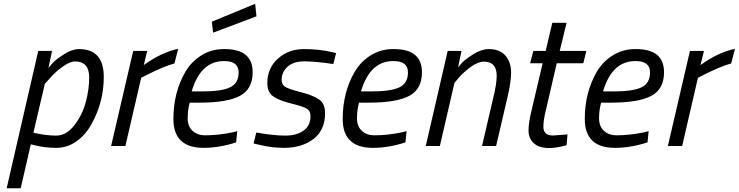

<svg xmlns="http://www.w3.org/2000/svg" viewBox="-20 -768 3886 1010"><path d="M375 -444.8Q347.2 -444.8 307.1 -415.5Q267.1 -386.2 242.2 -356L215.8 -327.1L155.8 -69.8Q220.7 -54.7 274.9 -54.7Q329.1 -54.7 370.6 -108.4Q412.1 -161.1 430.7 -229Q449.2 -296.9 449.2 -359.9Q449.2 -444.8 375 -444.8ZM396 -509.8Q525.9 -509.8 525.9 -362.8Q525.9 -231 461.9 -116.2Q431.6 -60.1 382.8 -24.9Q334 9.8 275.9 9.8Q217.8 9.8 162.1 -3.9L142.1 -8.8L88.9 222.2H15.1L181.2 -500H253.9L234.9 -411.1Q243.7 -421.9 258.8 -438.5Q273.9 -455.1 316.4 -482.4Q358.9 -509.8 396 -509.8Z M564.5 0 680.7 -500H754.4L736.3 -425.8Q829.1 -492.7 917.5 -511.2L897.5 -434.1Q843.3 -419.9 752.4 -374L722.7 -358.9L639.6 0Z M1101.1 -596.2 1094.2 -653.8 1322.3 -748 1329.1 -682.1ZM1043.5 -287.1Q1145.5 -287.1 1190.4 -308.6Q1235.4 -330.1 1235.4 -387.2Q1235.4 -447.3 1158.2 -446.8Q1035.2 -446.8 988.3 -287.1ZM1057.1 -56.2Q1127.9 -56.2 1203.1 -71.8L1228 -78.1L1222.2 -19Q1133.3 9.8 1051.3 9.8Q892.1 9.8 892.1 -142.1Q892.1 -281.2 955.1 -390.1Q986.8 -444.3 1040.5 -477.5Q1094.2 -510.7 1161.1 -509.8Q1309.1 -509.8 1309.1 -388.2Q1309.1 -299.3 1242.2 -263.7Q1175.3 -228 1029.3 -228H978Q967.3 -189 967.3 -146Q967.3 -103 993.2 -79.6Q1019 -56.2 1057.1 -56.2Z M1461.4 -348.1Q1461.4 -324.2 1479 -312Q1496.6 -299.8 1562.5 -283.2Q1627.4 -266.6 1658.7 -244.6Q1689.9 -223.1 1689.9 -171.9Q1689.9 -84 1629.4 -37.1Q1568.8 9.8 1472.2 9.8Q1408.2 9.8 1337.4 -7.8L1314 -13.2L1328.1 -70.8Q1419.9 -54.7 1480.5 -54.7Q1541 -54.7 1577.1 -81.1Q1613.3 -106.9 1613.3 -157.2Q1613.3 -184.6 1594.2 -196.3Q1575.2 -208 1511.7 -223.6Q1448.2 -239.3 1417 -261.2Q1386.2 -283.2 1386.2 -330.1Q1386.2 -410.2 1442.4 -460Q1498.5 -509.8 1578.6 -509.8Q1658.7 -509.8 1725.1 -494.1L1748 -488.8L1733.4 -431.2Q1638.2 -445.3 1580.6 -445.3Q1522.9 -445.3 1492.2 -416.5Q1461.4 -388.2 1461.4 -348.1Z M1934.1 -287.1Q2036.1 -287.1 2081.1 -308.6Q2126 -330.1 2126 -387.2Q2126 -447.3 2048.8 -446.8Q1925.8 -446.8 1878.9 -287.1ZM1947.8 -56.2Q2018.6 -56.2 2093.8 -71.8L2118.7 -78.1L2112.8 -19Q2023.9 9.8 1941.9 9.8Q1782.7 9.8 1782.7 -142.1Q1782.7 -281.2 1845.7 -390.1Q1877.4 -444.3 1931.2 -477.5Q1984.9 -510.7 2051.8 -509.8Q2199.7 -509.8 2199.7 -388.2Q2199.7 -299.3 2132.8 -263.7Q2065.9 -228 1919.9 -228H1868.7Q1857.9 -189 1857.9 -146Q1857.9 -103 1883.8 -79.6Q1909.7 -56.2 1947.8 -56.2Z M2550.8 -509.8Q2608.9 -509.8 2638.7 -475.6Q2668.5 -441.4 2668.5 -387.7Q2668.5 -334 2648.9 -253.9L2589.8 0H2515.6L2573.7 -249Q2592.8 -325.2 2592.8 -369.1Q2592.8 -444.3 2524.9 -443.8Q2495.1 -443.8 2456.5 -416Q2418 -388.2 2394 -359.9L2370.6 -332L2293.9 0H2219.7L2335 -500H2407.7L2389.6 -413.1Q2398.4 -424.8 2413.1 -440.4Q2427.7 -456.1 2470.2 -482.9Q2512.7 -509.8 2550.8 -509.8Z M2838.4 -101.1Q2838.4 -55.2 2888.7 -55.2L2965.3 -61L2960.4 -3.9Q2836.4 30.3 2787.6 -15.1Q2760.7 -40 2760.3 -82Q2760.3 -124 2776.4 -188L2834.5 -435.1H2768.6L2785.6 -500H2850.6L2885.3 -647.9H2960.4L2924.3 -500H3064.5L3048.3 -435.1H2908.7L2850.6 -184.1Q2838.4 -136.2 2838.4 -101.1Z M3207.5 -287.1Q3309.6 -287.1 3354.5 -308.6Q3399.4 -330.1 3399.4 -387.2Q3399.4 -447.3 3322.3 -446.8Q3199.2 -446.8 3152.3 -287.1ZM3221.2 -56.2Q3292 -56.2 3367.2 -71.8L3392.1 -78.1L3386.2 -19Q3297.4 9.8 3215.3 9.8Q3056.2 9.8 3056.2 -142.1Q3056.2 -281.2 3119.1 -390.1Q3150.9 -444.3 3204.6 -477.5Q3258.3 -510.7 3325.2 -509.8Q3473.1 -509.8 3473.1 -388.2Q3473.1 -299.3 3406.2 -263.7Q3339.4 -228 3193.4 -228H3142.1Q3131.3 -189 3131.3 -146Q3131.3 -103 3157.2 -79.6Q3183.1 -56.2 3221.2 -56.2Z M3493.2 0 3609.4 -500H3683.1L3665 -425.8Q3757.8 -492.7 3846.2 -511.2L3826.2 -434.1Q3772 -419.9 3681.2 -374L3651.4 -358.9L3568.4 0Z"/></svg>

Font: TitilliumWeb-Italic
Style: Italic
Weight: 400
Italic angle: -13°
Version: Version 1.001;PS 57.000;hotconv 1.0.70;makeotf.lib2.5.55311